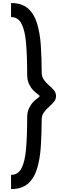

<svg xmlns="http://www.w3.org/2000/svg" viewBox="-20 -861 462 1280"><path d="M53.7 399.4V304.7Q100.6 304.7 123.5 260.3Q146.5 215.8 153.8 131.3Q161.1 46.9 161.1 -75.2Q161.1 -114.3 173.8 -140.1Q186.5 -166 202.6 -182.1Q218.8 -198.2 231.4 -207Q244.1 -215.8 244.1 -220.7Q244.1 -224.6 231.4 -233.4Q218.8 -242.2 202.6 -258.3Q186.5 -274.4 173.8 -300.3Q161.1 -326.2 161.1 -366.2Q161.1 -488.3 153.8 -573.2Q146.5 -658.2 123.5 -702.6Q100.6 -747.1 53.7 -747.1V-840.8Q125 -840.8 166 -805.2Q207 -769.5 226.6 -706.5Q246.1 -643.6 252 -560.1Q257.8 -476.6 257.8 -380.9Q257.8 -350.6 272 -330.1Q286.1 -309.6 305.2 -293.5Q324.2 -277.3 338.9 -260.3Q353.5 -243.2 353.5 -220.7Q353.5 -198.2 338.9 -181.2Q324.2 -164.1 305.2 -147.5Q286.1 -130.9 272 -110.8Q257.8 -90.8 257.8 -61.5Q257.8 34.2 252 118.2Q246.1 202.1 226.6 265.1Q207 328.1 166 363.8Q125 399.4 53.7 399.4Z"/></svg>

Font: Padauk
Style: Bold
Weight: 700
Designer: Debbi Hosken, Becca Hirsbrunner Spalinger
Foundry: SIL International
Version: Version 5.003